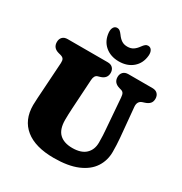

<svg xmlns="http://www.w3.org/2000/svg" viewBox="-211 -1080 1185 1250"><g transform="rotate(30 381.0 -455.0)"><path d="M574 -313 556 -545Q554.5 -565.5 548.8 -575Q543 -584.5 531 -588L515.5 -592.5Q469 -606 469 -649Q469 -672 482.8 -686Q496.5 -700 521.5 -700H702Q727 -700 740.5 -686Q754 -672 754 -649Q754 -626.5 741.8 -613.2Q729.5 -600 707.5 -593L692 -588Q657.5 -577 661 -535.5L681.5 -314Q686 -263 686 -211Q686 -146 652.5 -94.8Q619 -43.5 549.5 -14Q480 15.5 372.5 15.5Q233 15.5 158.8 -44.5Q84.5 -104.5 84.5 -216Q84.5 -235.5 86.8 -269.8Q89 -304 91 -333.5L104.5 -544Q105.5 -563.5 99.2 -573.2Q93 -583 75 -588L59.5 -592Q13 -604.5 13 -649Q13 -672 26.5 -686Q40 -700 65 -700H365.5Q390.5 -700 404 -686Q417.5 -672 417.5 -649Q417.5 -606.5 371.5 -593L354.5 -588Q331.5 -581 329.5 -545L316 -324Q313 -270.5 313 -237.5Q313 -166 347 -133.5Q381 -101 444.5 -101Q510.5 -101 544.2 -132.8Q578 -164.5 578 -219Q578 -251 576.8 -271.8Q575.5 -292.5 574 -313ZM425 -851.5Q450.5 -851.5 468.2 -863Q486 -874.5 502 -897Q511.5 -910.5 520.5 -917.8Q529.5 -925 540.5 -925Q558.5 -925 567.8 -909.8Q577 -894.5 575 -870.5Q569.5 -810.5 528.5 -775.5Q487.5 -740.5 425 -740.5Q362.5 -740.5 321.5 -775.5Q280.5 -810.5 275 -870.5Q273 -894.5 282 -909.8Q291 -925 309 -925Q320.5 -925 329.2 -917.8Q338 -910.5 348 -897Q364 -874.5 381.8 -863Q399.5 -851.5 425 -851.5Z"/></g></svg>

Font: Fraunces 72pt S100 Black
Style: Regular
Weight: 900
Version: Version 1.000; ttfautohint (v1.8.3)